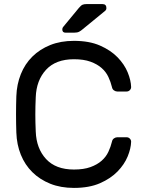

<svg xmlns="http://www.w3.org/2000/svg" viewBox="-20 -910 707 940"><path d="M57 0ZM155 -434Q153 -389 153 -350Q153 -311 155 -266Q158 -183 205.5 -131.5Q253 -80 342 -80Q390 -80 423 -92Q456 -104 477.5 -123Q499 -142 510.5 -166.5Q522 -191 528 -216Q530 -227 538 -232.5Q546 -238 554 -238H600Q609 -238 615.5 -231.5Q622 -225 622 -216Q621 -183 605 -144Q589 -105 555.5 -70.5Q522 -36 469.5 -13Q417 10 342 10Q277 10 226 -10.5Q175 -31 138.5 -67Q102 -103 82 -152.5Q62 -202 60 -261Q57 -350 60 -439Q62 -497 82 -547Q102 -597 138.5 -633Q175 -669 226 -689.5Q277 -710 342 -710Q417 -710 469.5 -687Q522 -664 555.5 -629.5Q589 -595 605 -556Q621 -517 622 -484Q622 -475 615.5 -468.5Q609 -462 600 -462H554Q546 -462 538 -467.5Q530 -473 528 -484Q522 -509 510.5 -533.5Q499 -558 477.5 -577Q456 -596 423 -608Q390 -620 342 -620Q253 -620 205.5 -568.5Q158 -517 155 -434ZM366 -871Q377 -884 384.5 -887Q392 -890 403 -890H482Q501 -890 501 -870Q501 -863 496 -858L385 -767Q377 -760 368 -755Q359 -750 343 -750H301Q285 -750 285 -766Q285 -774 290 -779Z"/></svg>

Font: Rubik
Style: Regular
Weight: 400
Designer: Hubert & Fischer
Foundry: Hubert & Fischer
Version: Version 1.002; ttfautohint (v1.6)